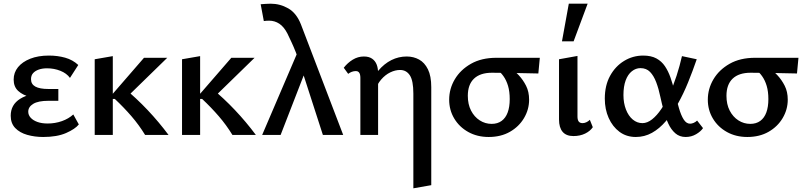

<svg xmlns="http://www.w3.org/2000/svg" viewBox="-20 -731 4365 1040"><path d="M214 11Q168 11 127.5 -0.5Q87 -12 62.5 -37.5Q38 -63 38 -104Q38 -164 89.5 -196Q141 -228 230 -228V-196Q182 -196 142.5 -206Q103 -216 78.5 -238.5Q54 -261 54 -300Q54 -338 77.5 -367Q101 -396 144 -413Q187 -430 245 -430Q292 -430 333 -418.5Q374 -407 404 -379L359 -309Q341 -334 307 -347.5Q273 -361 235 -361Q209 -361 189.5 -354Q170 -347 159 -334.5Q148 -322 148 -302Q148 -275 171.5 -262Q195 -249 242 -249H296V-185H242Q187 -185 160 -168.5Q133 -152 133 -126Q133 -108 146 -93.5Q159 -79 182.5 -70.5Q206 -62 238 -62Q279 -62 315.5 -75Q352 -88 377 -111L407 -57Q387 -32 338 -10.5Q289 11 214 11Z M766 0Q733 -54 692 -101.5Q651 -149 602 -195H584V-215L760 -418H886L651 -189V-255Q719 -199 779.5 -135Q840 -71 893 0ZM493 0V-410L591 -427V0Z M1239 0Q1206 -54 1165 -101.5Q1124 -149 1075 -195H1057V-215L1233 -418H1359L1124 -189V-255Q1192 -199 1252.5 -135Q1313 -71 1366 0ZM966 0V-410L1064 -427V0Z M1729 0 1604 -387Q1593 -421 1581.5 -450Q1570 -479 1558.5 -503.5Q1547 -528 1537 -549Q1518 -586 1493 -602.5Q1468 -619 1438 -619Q1430 -619 1423 -618.5Q1416 -618 1409 -617L1392 -708Q1406 -709 1419.5 -710Q1433 -711 1446 -711Q1497 -711 1541.5 -685.5Q1586 -660 1610 -599L1839 0ZM1400 0 1600 -467 1640 -361 1500 0Z M2219 289V-224Q2219 -294 2200 -323Q2181 -352 2147 -352Q2121 -352 2094 -339Q2067 -326 2044.5 -300Q2022 -274 2009 -234L1969 -251Q1996 -309 2028.5 -347.5Q2061 -386 2100 -405.5Q2139 -425 2183 -425Q2220 -425 2250 -408.5Q2280 -392 2298 -355.5Q2316 -319 2316 -259V272ZM1932 0V-310Q1932 -319 1930 -327.5Q1928 -336 1922.5 -341Q1917 -346 1908 -346Q1896 -346 1885.5 -342Q1875 -338 1866 -331L1842 -364Q1863 -391 1891 -408Q1919 -425 1951 -425Q1978 -425 1995 -413.5Q2012 -402 2020 -382Q2028 -362 2028 -334V0Z M2627 11Q2565 11 2516.5 -16Q2468 -43 2440.5 -89Q2413 -135 2413 -191Q2413 -250 2443.5 -301.5Q2474 -353 2531 -385.5Q2588 -418 2669 -418H2904L2896 -333Q2834 -334 2774.5 -335.5Q2715 -337 2645 -337Q2581 -337 2547.5 -305Q2514 -273 2514 -212Q2514 -166 2531.5 -132Q2549 -98 2578.5 -79Q2608 -60 2643 -60Q2675 -60 2697 -76Q2719 -92 2730 -122Q2741 -152 2741 -194Q2741 -235 2732 -265.5Q2723 -296 2707 -318.5Q2691 -341 2669 -357L2744 -366Q2766 -349 2789.5 -324Q2813 -299 2829.5 -266.5Q2846 -234 2846 -191Q2846 -138 2818.5 -91.5Q2791 -45 2742 -17Q2693 11 2627 11Z M3086 6Q3047 6 3027.5 -17Q3008 -40 3008 -84V-410L3108 -428V-100Q3108 -82 3114.5 -73Q3121 -64 3136 -64Q3146 -64 3156.5 -69Q3167 -74 3175 -82L3191 -42Q3177 -21 3149.5 -7.5Q3122 6 3086 6ZM3024 -507 3061 -711H3163L3087 -507Z M3424 11Q3373 11 3335.5 -17Q3298 -45 3277 -92Q3256 -139 3256 -197Q3256 -268 3284.5 -320Q3313 -372 3360.5 -401Q3408 -430 3464 -430Q3507 -430 3535.5 -414.5Q3564 -399 3582 -372Q3600 -345 3612 -310.5Q3624 -276 3633 -239Q3646 -186 3657.5 -146Q3669 -106 3683.5 -83.5Q3698 -61 3718 -61Q3727 -61 3737.5 -65.5Q3748 -70 3756 -78L3788 -37Q3776 -19 3750.5 -4Q3725 11 3694 11Q3661 11 3638 -9Q3615 -29 3600 -61.5Q3585 -94 3575 -131.5Q3565 -169 3557 -206Q3548 -250 3534.5 -285.5Q3521 -321 3501 -341.5Q3481 -362 3449 -362Q3424 -362 3402.5 -345Q3381 -328 3369 -295.5Q3357 -263 3357 -216Q3357 -173 3370.5 -138Q3384 -103 3407.5 -83.5Q3431 -64 3460 -64Q3486 -64 3512 -84.5Q3538 -105 3562 -140.5Q3586 -176 3607 -222.5Q3628 -269 3645 -321.5Q3662 -374 3674 -427L3754 -410Q3732 -346 3707 -284.5Q3682 -223 3652 -169.5Q3622 -116 3587 -75Q3552 -34 3511.5 -11.5Q3471 11 3424 11Z M4028 11Q3966 11 3917.5 -16Q3869 -43 3841.5 -89Q3814 -135 3814 -191Q3814 -250 3844.5 -301.5Q3875 -353 3932 -385.5Q3989 -418 4070 -418H4305L4297 -333Q4235 -334 4175.5 -335.5Q4116 -337 4046 -337Q3982 -337 3948.5 -305Q3915 -273 3915 -212Q3915 -166 3932.5 -132Q3950 -98 3979.5 -79Q4009 -60 4044 -60Q4076 -60 4098 -76Q4120 -92 4131 -122Q4142 -152 4142 -194Q4142 -235 4133 -265.5Q4124 -296 4108 -318.5Q4092 -341 4070 -357L4145 -366Q4167 -349 4190.5 -324Q4214 -299 4230.5 -266.5Q4247 -234 4247 -191Q4247 -138 4219.5 -91.5Q4192 -45 4143 -17Q4094 11 4028 11Z"/></svg>

Font: Ysabeau Office SemiBold
Style: Regular
Weight: 600
Designer: Christian Thalmann (Catharsis Fonts)
Version: Version 2.001;gftools[0.9.30]; featfreeze: tnum,lnum,ss02